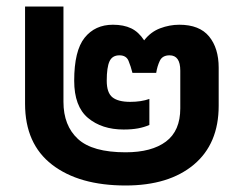

<svg xmlns="http://www.w3.org/2000/svg" viewBox="-20 -560 750 590"><path d="M366 10Q223 10 140 -54Q57 -118 57 -241V-540H175V-247Q175 -174 219.5 -133Q264 -92 366 -92Q446 -92 490 -125Q534 -158 534 -227V-343Q534 -390 501 -390Q479 -390 471 -373Q463 -356 460 -336H387Q382 -356 375 -373Q368 -390 347 -390Q325 -390 316.5 -371.5Q308 -353 308 -312Q308 -275 325.5 -261Q343 -247 380 -247Q414 -247 439 -256V-176Q423 -169 404 -165.5Q385 -162 360 -162Q293 -162 250.5 -197.5Q208 -233 208 -312Q208 -404 240 -444Q272 -484 327 -484Q360 -484 383 -473Q406 -462 423 -436Q443 -462 472 -473Q501 -484 531 -484Q593 -484 622.5 -448Q652 -412 652 -352V-235Q652 -118 575.5 -54Q499 10 366 10Z"/></svg>

Font: Kanit Medium
Style: Regular
Weight: 500
Designer: Katatrad Team
Foundry: CadsonDemak
Version: Version 2.000; ttfautohint (v1.8.3)